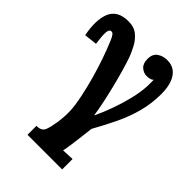

<svg xmlns="http://www.w3.org/2000/svg" viewBox="-248 -632 991 991"><g transform="rotate(45 247.5 -136.5)"><path d="M139 255V190Q177 190 186.5 164.5Q196 139 202 100Q209 54 207.5 14Q206 -26 195 -79Q183 -137 168 -190.5Q153 -244 135.5 -295Q118 -346 98 -393Q90 -413 82 -422Q74 -431 63 -428Q52 -424 51 -399.5Q50 -375 57 -327L-14 -319Q-23 -365 -22 -403.5Q-21 -442 -9.5 -470Q2 -498 27.5 -513Q53 -528 94 -528Q135 -528 160.5 -507Q186 -486 201.5 -457Q217 -428 226 -404Q237 -374 250 -329Q263 -284 275.5 -233.5Q288 -183 297.5 -137Q307 -91 311 -61H313Q335 -108 353.5 -160Q372 -212 384.5 -264.5Q397 -317 399 -363Q399 -374 399 -385Q399 -396 399 -406Q392 -399 381 -396.5Q370 -394 359 -394Q337 -394 318.5 -410Q300 -426 300 -460Q300 -496 323 -512Q346 -528 378 -528Q410 -528 432.5 -511Q455 -494 467 -461.5Q479 -429 479 -383Q479 -314 462.5 -251Q446 -188 417 -127Q388 -66 351 0Q347 33 343 66Q339 99 335 128.5Q331 158 326 182L392 179V255Z"/></g></svg>

Font: Lora Italic
Style: Italic
Weight: 400
Italic angle: -3°
Designer: Olga Karpushina, Alexei Vanyashin (Cyrillic)
Foundry: Cyreal
Version: Version 2.210; ttfautohint (v1.8.1.43-b0c9)